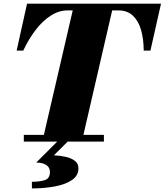

<svg xmlns="http://www.w3.org/2000/svg" viewBox="-20 -770 896 1044"><path d="M251.5 165Q251.5 140 231.2 127Q211 114 177 114L297 -6H354L273 74.5Q308 76 338.2 83Q368.5 90 387.5 104.8Q406.5 119.5 406.5 145.5Q406.5 185.5 370.5 209.5Q334.5 233.5 276.8 244Q219 254.5 153.5 254.5V218.5Q193.5 218.5 222.5 209.8Q251.5 201 251.5 165ZM109.5 -36.5H218.5L375.5 -713.5H348.5Q300.5 -713.5 256.2 -685.2Q212 -657 174 -607.5Q136 -558 106.5 -495H70.5L127 -750H855.5L798 -495H761.5Q761 -558.5 746.8 -607.8Q732.5 -657 702.2 -685.2Q672 -713.5 623.5 -713.5H590L433.5 -36.5H545V0H109.5Z"/></svg>

Font: Bodoni* 06pt Fatface
Style: Italic
Weight: 900
Italic angle: -13°
Version: Version 2.3